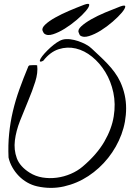

<svg xmlns="http://www.w3.org/2000/svg" viewBox="-20 -955 686 976"><path d="M168.9 -7.8Q142.6 -13.7 118.7 -27.3Q94.7 -41 75.7 -60.5Q56.6 -80.1 43 -104Q29.3 -127.9 23.4 -154.3Q20.5 -216.8 26.4 -274.9Q32.2 -333 45.4 -389.2Q58.6 -445.3 78.6 -501Q98.6 -556.6 123 -615.2Q123 -617.2 126 -620.1Q128.9 -623 130.9 -623Q135.7 -624 150.4 -624Q165 -624 168.9 -623Q173.8 -585.9 159.2 -539.6Q144.5 -493.2 123.5 -443.4Q102.5 -393.6 82 -341.3Q61.5 -289.1 55.7 -241.2Q49.8 -193.4 65.4 -150.9Q81.1 -108.4 130.9 -77.1Q160.2 -58.6 196.3 -52.7Q232.4 -46.9 269 -51.8Q305.7 -56.6 339.8 -71.3Q374 -85.9 400.4 -108.4Q472.7 -169.9 510.3 -234.9Q547.9 -299.8 558.1 -363.3Q568.4 -426.8 556.2 -484.4Q543.9 -542 515.6 -588.4Q487.3 -634.8 448.2 -666.5Q409.2 -698.2 365.7 -708.5Q322.3 -718.8 278.8 -705.1Q235.4 -691.4 200.2 -646.5Q185.5 -638.7 183.1 -643.1Q180.7 -647.5 187 -658.2Q193.4 -668.9 206.5 -683.6Q219.7 -698.2 235.8 -712.9Q252 -727.5 268.6 -738.8Q285.2 -750 299.8 -753.9Q316.4 -757.8 336.9 -755.4Q357.4 -752.9 377.4 -746.1Q397.5 -739.3 416 -729.5Q434.6 -719.7 446.3 -708Q464.8 -690.4 485.4 -671.4Q505.9 -652.3 525.9 -631.3Q545.9 -610.4 563 -586.9Q580.1 -563.5 591.8 -538.1Q621.1 -473.6 621.1 -404.8Q621.1 -335.9 597.2 -271.5Q573.2 -207 529.8 -152.3Q486.3 -97.7 429.2 -60.1Q372.1 -22.5 305.2 -7.3Q238.3 7.8 168.9 -7.8ZM205.1 -784.2Q203.1 -785.2 200.2 -791Q197.3 -796.9 196.3 -798.8Q191.4 -812.5 210 -830.1Q228.5 -847.7 260.7 -865.7Q293 -883.8 332 -900.4Q371.1 -917 407.2 -930.7Q433.6 -940.4 433.6 -930.2Q433.6 -919.9 416.5 -899.4Q399.4 -878.9 370.1 -854Q340.8 -829.1 309.6 -809.6Q278.3 -790 249.5 -780.8Q220.7 -771.5 205.1 -784.2ZM387.7 -774.4Q385.7 -775.4 383.3 -781.7Q380.9 -788.1 379.9 -790Q374 -803.7 393.1 -821.3Q412.1 -838.9 443.8 -856.9Q475.6 -875 515.1 -891.6Q554.7 -908.2 590.8 -921.9Q617.2 -931.6 616.7 -921.4Q616.2 -911.1 599.1 -890.6Q582 -870.1 552.7 -844.7Q523.4 -819.3 492.2 -799.8Q460.9 -780.3 432.1 -771.5Q403.3 -762.7 387.7 -774.4Z"/></svg>

Font: Give You Glory
Style: Regular
Weight: 400
Designer: Kimberly Geswein
Foundry: Kimberly Geswein
Version: Version 1.002